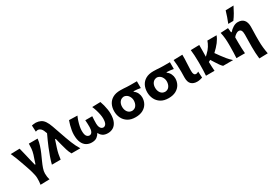

<svg xmlns="http://www.w3.org/2000/svg" viewBox="36 -1904 4548 3218"><g transform="rotate(-30 2310.0 -295.5)"><path d="M185 196.5Q191 165 192.2 134Q193.5 103 193.5 70.5Q193.5 44.5 186.5 9.8Q179.5 -25 169 -62Q158.5 -99 147.2 -132.2Q136 -165.5 128 -189L97 -277Q78 -332 56.5 -388Q35 -444 9.5 -499L183.5 -503.5Q199 -447 214 -380Q229 -313 244 -252.5L271 -143H283Q294.5 -184 308.5 -223Q322.5 -262 334.5 -300Q350.5 -352.5 355.2 -401.2Q360 -450 360 -499H529.5Q523.5 -435.5 502.5 -371.8Q481.5 -308 460 -258.5Q433.5 -198.5 406.5 -139.2Q379.5 -80 361.2 -26.8Q343 26.5 343 69.5Q343 101.5 347 131.2Q351 161 361 192Z M518 0Q535 -67.5 561.2 -141Q587.5 -214.5 615.5 -282.5Q636.5 -333 660.8 -388Q685 -443 711.5 -497.5Q689.5 -566 664.2 -593.2Q639 -620.5 602 -623.5Q594.5 -623.5 583.5 -620.8Q572.5 -618 562 -614L556.5 -736.5Q572 -739.5 593 -742.5Q614 -745.5 637 -745.5Q689 -741.5 727 -722.8Q765 -704 794.2 -661.5Q823.5 -619 849.5 -545L943.5 -276Q967 -211.5 985.5 -165.2Q1004 -119 1023.5 -80.2Q1043 -41.5 1068.5 0H897Q871 -46 854 -101Q837 -156 824 -208.5L789.5 -343H777L732 -206Q714.5 -152.5 704 -101.8Q693.5 -51 687.5 0Z M1286.5 13Q1229.5 13 1184.5 -14Q1139.5 -41 1113.2 -98.8Q1087 -156.5 1087 -248Q1087 -287.5 1094.5 -332.5Q1102 -377.5 1114 -422Q1126 -466.5 1140 -503.5L1300.5 -499Q1283.5 -462.5 1268.5 -416.2Q1253.5 -370 1244.2 -324Q1235 -278 1235 -243Q1235 -168 1256 -139Q1277 -110 1312 -108.5Q1348 -111 1364.2 -145.8Q1380.5 -180.5 1380.5 -230Q1380.5 -263 1379.2 -298.8Q1378 -334.5 1375 -365.5H1510Q1507 -333 1505.8 -295.5Q1504.5 -258 1504.5 -222.5Q1504.5 -178 1523 -144.5Q1541.5 -111 1578.5 -108.5Q1610.5 -110 1630.2 -140.2Q1650 -170.5 1650 -243Q1650 -278 1641 -324Q1632 -370 1617.5 -416.2Q1603 -462.5 1586.5 -499L1747 -503.5Q1761 -466.5 1772.5 -422Q1784 -377.5 1791 -332.5Q1798 -287.5 1798 -248Q1798 -156.5 1772 -98.8Q1746 -41 1701 -14Q1656 13 1598.5 13Q1537 13 1499.5 -13.5Q1462 -40 1448 -75H1437.5Q1423 -41.5 1386.8 -14.2Q1350.5 13 1286.5 13Z M2135.5 13.5Q2045 13.5 1986 -23.5Q1927 -60.5 1898 -120.8Q1869 -181 1869 -251Q1869 -325.5 1898.2 -383.2Q1927.5 -441 1986 -474Q2044.5 -507 2132 -507Q2171 -507 2200.5 -505Q2230 -503 2258.8 -501Q2287.5 -499 2324.5 -499H2451V-367.5Q2418.5 -374.5 2385 -377.8Q2351.5 -381 2317.5 -382V-372Q2357.5 -343.5 2376 -302.5Q2394.5 -261.5 2394.5 -221.5Q2394.5 -155.5 2364.5 -102.2Q2334.5 -49 2276.8 -17.8Q2219 13.5 2135.5 13.5ZM2135 -108.5Q2190.5 -111.5 2218 -151.8Q2245.5 -192 2245.5 -249Q2245.5 -296.5 2216.8 -337.8Q2188 -379 2135 -387Q2079 -383.5 2050.2 -345.2Q2021.5 -307 2021.5 -249.5Q2021.5 -193 2050.5 -152.2Q2079.5 -111.5 2135 -108.5Z M2774.5 13.5Q2684 13.5 2625 -23.5Q2566 -60.5 2537 -120.8Q2508 -181 2508 -251Q2508 -325.5 2537.2 -383.2Q2566.5 -441 2625 -474Q2683.5 -507 2771 -507Q2810 -507 2839.5 -505Q2869 -503 2897.8 -501Q2926.5 -499 2963.5 -499H3090V-367.5Q3057.5 -374.5 3024 -377.8Q2990.5 -381 2956.5 -382V-372Q2996.5 -343.5 3015 -302.5Q3033.5 -261.5 3033.5 -221.5Q3033.5 -155.5 3003.5 -102.2Q2973.5 -49 2915.8 -17.8Q2858 13.5 2774.5 13.5ZM2774 -108.5Q2829.5 -111.5 2857 -151.8Q2884.5 -192 2884.5 -249Q2884.5 -296.5 2855.8 -337.8Q2827 -379 2774 -387Q2718 -383.5 2689.2 -345.2Q2660.5 -307 2660.5 -249.5Q2660.5 -193 2689.5 -152.2Q2718.5 -111.5 2774 -108.5Z M3326 13.5Q3255 13.5 3214 -25Q3173 -63.5 3173 -151.5Q3173 -187.5 3174 -212.5Q3175 -237.5 3175 -266Q3175 -337.5 3171.2 -390.8Q3167.5 -444 3161.5 -499L3333 -503.5Q3334.5 -418.5 3329.2 -347.2Q3324 -276 3324 -226.5V-188Q3324 -151 3335.8 -129.8Q3347.5 -108.5 3375.5 -108.5Q3385 -108.5 3396.5 -113.2Q3408 -118 3421.5 -125.5L3428 -5.5Q3410.5 0.5 3382 7Q3353.5 13.5 3326 13.5Z M3500 0Q3503.5 -53.5 3505.5 -103.8Q3507.5 -154 3507.5 -216V-266Q3507.5 -337.5 3503.8 -390.8Q3500 -444 3494 -499L3660 -503.5Q3660.5 -439 3659.2 -381.5Q3658 -324 3657.5 -277L3694 -312.5Q3739.5 -353.5 3770.2 -404Q3801 -454.5 3815.5 -499H3993Q3974.5 -444.5 3928 -383.2Q3881.5 -322 3812 -259L3874.5 -172Q3904 -131.5 3940.2 -87.2Q3976.5 -43 4025 0H3831.5Q3807.5 -22 3785.8 -53.2Q3764 -84.5 3744.5 -115.5L3694 -195L3657 -175.5Q3658 -130.5 3660.2 -88Q3662.5 -45.5 3665.5 0Z M4419 196Q4412.5 143 4409.5 82.5Q4406.5 22 4406.5 -36.5Q4406.5 -95.5 4408.2 -154Q4410 -212.5 4410 -271.5Q4410 -324.5 4395.8 -350.5Q4381.5 -376.5 4345 -376.5Q4324.5 -376.5 4294.8 -357.2Q4265 -338 4246 -312V-208Q4246 -152 4248.2 -102.8Q4250.5 -53.5 4254.5 0H4089.5Q4092.5 -53.5 4094.5 -103.8Q4096.5 -154 4096.5 -216V-266Q4096.5 -323 4091.2 -381.2Q4086 -439.5 4072 -499L4218.5 -506.5L4228.5 -419.5H4241Q4271.5 -456.5 4317 -484.5Q4362.5 -512.5 4408.5 -512.5Q4484 -512.5 4523.5 -468Q4563 -423.5 4563 -335.5Q4563 -286 4561 -240.2Q4559 -194.5 4559 -157V-67.5Q4559 4.5 4565.8 66.2Q4572.5 128 4584.5 192ZM4258 -565.5Q4280 -620.5 4299 -675.2Q4318 -730 4334 -785L4488 -788.5Q4460.5 -731.5 4427.8 -674.2Q4395 -617 4357 -567Z"/></g></svg>

Font: Commissioner Flair
Style: Bold
Weight: 700
Designer: Kostas Bartsokas
Foundry: Kostas Bartsokas
Version: Version 1.000; ttfautohint (v1.8.3)